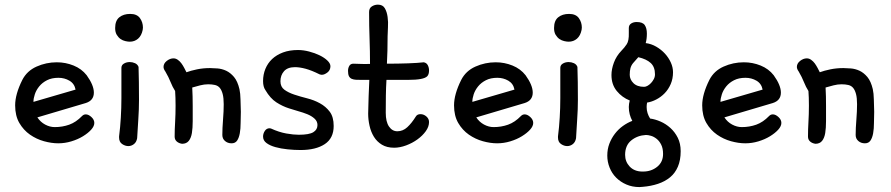

<svg xmlns="http://www.w3.org/2000/svg" viewBox="-20 -588 3759 810"><path d="M345.7 -270.5Q376 -228.5 376 -197.3Q376 -164.1 341.8 -153.3L137.7 -92.8Q150.4 -73.2 170.4 -62.5Q190.4 -51.8 210.9 -51.8Q243.2 -51.8 272 -62Q300.8 -72.3 326.2 -98.6Q333 -105.5 341.8 -105.5Q353.5 -105.5 365.7 -94.2Q377.9 -83 377.9 -69.3Q377.9 -55.7 364.7 -41Q351.6 -26.4 330.1 -13.2Q308.6 0 281.2 8.3Q253.9 16.6 225.6 16.6Q197.3 16.6 165.5 7.8Q133.8 -1 106.4 -20Q79.1 -39.1 61.5 -69.3Q43.9 -99.6 43.9 -143.6Q43.9 -190.4 74.2 -251Q93.8 -289.1 134.3 -307.1Q174.8 -325.2 219.7 -325.2Q256.8 -325.2 290.5 -311.5Q324.2 -297.9 345.7 -270.5ZM121.1 -158.2 298.8 -210Q293.9 -235.4 272.9 -247.6Q252 -259.8 226.6 -259.8Q198.2 -259.8 178.2 -249.5Q158.2 -239.3 145.5 -223.6Q132.8 -208 127 -190.4Q121.1 -172.9 121.1 -158.2Z M482.4 -12.7Q487.3 -50.8 489.7 -91.8Q492.2 -132.8 492.2 -173.8V-301.8Q492.2 -313.5 502.9 -319.8Q513.7 -326.2 527.3 -326.2Q539.1 -326.2 549.8 -321.3Q560.5 -316.4 564.5 -305.7Q565.4 -278.3 565.9 -242.2Q566.4 -206.1 566.4 -167Q566.4 -126 563.5 -84.5Q560.5 -43 558.6 -4.9Q555.7 11.7 544.9 20Q534.2 28.3 521.5 28.3Q507.8 28.3 495.1 19.5Q482.4 10.7 482.4 -7.8ZM582 -461.9Q577.1 -437.5 562.5 -424.8Q547.9 -412.1 527.3 -412.1Q519.5 -412.1 508.8 -414.6Q498 -417 488.8 -423.3Q479.5 -429.7 472.7 -440.9Q465.8 -452.1 465.8 -469.7Q465.8 -501 483.4 -515.1Q501 -529.3 529.3 -529.3Q557.6 -529.3 570.3 -511.7Q583 -494.1 583 -471.7Q583 -469.7 582.5 -466.8Q582 -463.9 582 -461.9Z M677.7 -286.1Q669.9 -296.9 669.9 -305.7Q669.9 -320.3 683.6 -331.1Q697.3 -341.8 711.9 -341.8Q721.7 -341.8 730.5 -335.4Q739.3 -329.1 745.6 -320.3Q752 -311.5 757.3 -301.3Q762.7 -291 766.6 -283.2Q785.2 -290 811 -295.4Q836.9 -300.8 866.2 -300.8Q878.9 -300.8 897.5 -299.3Q916 -297.9 934.1 -289.6Q952.1 -281.2 967.3 -263.2Q982.4 -245.1 990.2 -211.9Q994.1 -194.3 994.6 -168.9Q995.1 -143.6 996.1 -116.2Q995.1 -92.8 995.1 -68.8Q995.1 -44.9 991.7 -25.9Q988.3 -6.8 980.5 4.9Q972.7 16.6 957 16.6Q940.4 16.6 929.2 6.8Q918 -2.9 918 -18.6Q918 -46.9 920.9 -83Q923.8 -119.1 923.8 -148.4Q923.8 -174.8 919.4 -191.4Q915 -208 907.2 -217.3Q899.4 -226.6 886.7 -229.5Q874 -232.4 858.4 -232.4Q841.8 -232.4 824.7 -228Q807.6 -223.6 791 -218.8Q792 -200.2 792.5 -180.7Q793 -161.1 793 -139.6Q793 -105.5 793 -76.7Q793 -47.9 789.6 -26.9Q786.1 -5.9 776.4 6.3Q766.6 18.6 748 18.6Q734.4 16.6 725.6 8.8Q716.8 1 716.8 -11.7Q716.8 -41 718.8 -73.2Q720.7 -105.5 720.7 -142.6Q720.7 -161.1 720.2 -175.8Q719.7 -190.4 718.8 -204.1Q708 -220.7 699.7 -241.7Q691.4 -262.7 677.7 -286.1Z M1099.6 -208Q1089.8 -221.7 1089.8 -246.1Q1089.8 -273.4 1099.6 -297.4Q1109.4 -321.3 1127.9 -338.9Q1146.5 -356.4 1173.8 -366.7Q1201.2 -377 1237.3 -377Q1259.8 -377 1284.2 -370.6Q1308.6 -364.3 1328.6 -354.5Q1348.6 -344.7 1361.3 -332.5Q1374 -320.3 1374 -308.6Q1374 -292 1361.3 -282.2Q1348.6 -272.5 1337.9 -272.5Q1334 -272.5 1328.1 -274.4Q1294.9 -291 1269.5 -297.9Q1244.1 -304.7 1224.6 -304.7Q1193.4 -304.7 1178.2 -287.6Q1163.1 -270.5 1163.1 -245.1Q1163.1 -221.7 1179.7 -209.5Q1196.3 -197.3 1221.2 -189Q1246.1 -180.7 1275.4 -173.3Q1304.7 -166 1329.6 -152.3Q1354.5 -138.7 1371.1 -116.7Q1387.7 -94.7 1387.7 -56.6Q1387.7 -4.9 1350.1 20Q1312.5 44.9 1248 44.9Q1221.7 44.9 1193.4 42Q1165 39.1 1142.1 32.7Q1119.1 26.4 1104.5 15.6Q1089.8 4.9 1089.8 -11.7Q1089.8 -24.4 1097.2 -35.6Q1104.5 -46.9 1117.2 -46.9Q1119.1 -46.9 1120.1 -46.4Q1121.1 -45.9 1123 -45.9Q1157.2 -30.3 1187.5 -24.9Q1217.8 -19.5 1240.2 -19.5Q1284.2 -19.5 1301.8 -30.3Q1319.3 -41 1319.3 -60.5Q1319.3 -76.2 1307.1 -87.4Q1294.9 -98.6 1276.9 -106Q1258.8 -113.3 1237.8 -119.1Q1216.8 -125 1199.2 -130.9Q1171.9 -139.6 1146 -156.2Q1120.1 -172.9 1099.6 -208Z M1533.2 -108.4Q1534.2 -127.9 1534.2 -146.5Q1534.2 -165 1535.2 -182.6L1538.1 -251H1505.9Q1492.2 -251 1481.9 -251.5Q1471.7 -252 1463.9 -255.4Q1456.1 -258.8 1452.1 -266.6Q1448.2 -274.4 1448.2 -289.1Q1448.2 -300.8 1453.6 -310.1Q1459 -319.3 1470.7 -319.3Q1482.4 -319.3 1500.5 -318.4Q1518.6 -317.4 1541 -318.4Q1541 -372.1 1539.1 -424.8Q1537.1 -477.5 1537.1 -537.1Q1537.1 -553.7 1548.8 -561Q1560.5 -568.4 1574.2 -568.4Q1594.7 -568.4 1603.5 -553.2Q1612.3 -538.1 1615.2 -516.6Q1618.2 -495.1 1616.7 -472.2Q1615.2 -449.2 1615.2 -434.6Q1615.2 -373 1612.3 -319.3Q1659.2 -319.3 1701.7 -320.8Q1744.1 -322.3 1767.6 -325.2Q1779.3 -323.2 1784.7 -313Q1790 -302.7 1790 -291Q1790 -274.4 1782.7 -266.6Q1775.4 -258.8 1755.4 -254.9Q1735.4 -251 1700.7 -251Q1666 -251 1610.4 -251Q1608.4 -218.8 1607.9 -184.6Q1607.4 -150.4 1607.4 -112.3Q1607.4 -74.2 1621.1 -54.2Q1634.8 -34.2 1656.2 -34.2Q1679.7 -34.2 1698.2 -51.3Q1716.8 -68.4 1734.4 -96.7Q1740.2 -106.4 1753.9 -106.4Q1767.6 -106.4 1778.8 -96.7Q1790 -86.9 1790 -73.2Q1790 -53.7 1776.4 -34.7Q1762.7 -15.6 1741.2 0Q1719.7 15.6 1693.4 25.4Q1667 35.2 1642.6 35.2Q1612.3 35.2 1591.3 22.5Q1570.3 9.8 1557.6 -10.7Q1544.9 -31.2 1539.1 -57.1Q1533.2 -83 1533.2 -108.4Z M2197.3 -270.5Q2227.5 -228.5 2227.5 -197.3Q2227.5 -164.1 2193.4 -153.3L1989.3 -92.8Q2002 -73.2 2022 -62.5Q2042 -51.8 2062.5 -51.8Q2094.7 -51.8 2123.5 -62Q2152.3 -72.3 2177.7 -98.6Q2184.6 -105.5 2193.4 -105.5Q2205.1 -105.5 2217.3 -94.2Q2229.5 -83 2229.5 -69.3Q2229.5 -55.7 2216.3 -41Q2203.1 -26.4 2181.6 -13.2Q2160.2 0 2132.8 8.3Q2105.5 16.6 2077.1 16.6Q2048.8 16.6 2017.1 7.8Q1985.4 -1 1958 -20Q1930.7 -39.1 1913.1 -69.3Q1895.5 -99.6 1895.5 -143.6Q1895.5 -190.4 1925.8 -251Q1945.3 -289.1 1985.8 -307.1Q2026.4 -325.2 2071.3 -325.2Q2108.4 -325.2 2142.1 -311.5Q2175.8 -297.9 2197.3 -270.5ZM1972.7 -158.2 2150.4 -210Q2145.5 -235.4 2124.5 -247.6Q2103.5 -259.8 2078.1 -259.8Q2049.8 -259.8 2029.8 -249.5Q2009.8 -239.3 1997.1 -223.6Q1984.4 -208 1978.5 -190.4Q1972.7 -172.9 1972.7 -158.2Z M2334 -12.7Q2338.9 -50.8 2341.3 -91.8Q2343.8 -132.8 2343.8 -173.8V-301.8Q2343.8 -313.5 2354.5 -319.8Q2365.2 -326.2 2378.9 -326.2Q2390.6 -326.2 2401.4 -321.3Q2412.1 -316.4 2416 -305.7Q2417 -278.3 2417.5 -242.2Q2418 -206.1 2418 -167Q2418 -126 2415 -84.5Q2412.1 -43 2410.2 -4.9Q2407.2 11.7 2396.5 20Q2385.7 28.3 2373 28.3Q2359.4 28.3 2346.7 19.5Q2334 10.7 2334 -7.8ZM2433.6 -461.9Q2428.7 -437.5 2414.1 -424.8Q2399.4 -412.1 2378.9 -412.1Q2371.1 -412.1 2360.4 -414.6Q2349.6 -417 2340.3 -423.3Q2331.1 -429.7 2324.2 -440.9Q2317.4 -452.1 2317.4 -469.7Q2317.4 -501 2335 -515.1Q2352.5 -529.3 2380.9 -529.3Q2409.2 -529.3 2421.9 -511.7Q2434.6 -494.1 2434.6 -471.7Q2434.6 -469.7 2434.1 -466.8Q2433.6 -463.9 2433.6 -461.9Z M2687.5 135.7H2693.4Q2727.5 135.7 2752.4 115.7Q2777.3 95.7 2777.3 61.5Q2777.3 38.1 2769.5 22.5Q2761.7 6.8 2750 -2.4Q2738.3 -11.7 2726.1 -15.1Q2713.9 -18.6 2705.1 -18.6Q2668.9 -16.6 2643.1 4.4Q2617.2 25.4 2617.2 65.4Q2617.2 93.8 2636.2 114.3Q2655.3 134.8 2687.5 135.7ZM2691.4 200.2Q2687.5 200.2 2684.1 200.7Q2680.7 201.2 2677.7 201.2Q2647.5 201.2 2622.6 190.4Q2597.7 179.7 2579.6 161.6Q2561.5 143.6 2551.8 119.1Q2542 94.7 2542 68.4Q2542 41 2550.8 18.1Q2559.6 -4.9 2574.2 -23.9Q2588.9 -43 2607.9 -56.6Q2627 -70.3 2647.5 -78.1Q2640.6 -90.8 2636.7 -105.5Q2632.8 -120.1 2632.8 -136.7Q2632.8 -143.6 2633.8 -149.9Q2634.8 -156.2 2636.7 -164.1Q2604.5 -176.8 2582 -204.1Q2559.6 -231.4 2559.6 -271.5Q2559.6 -295.9 2569.8 -323.7Q2580.1 -351.6 2601.6 -374Q2614.3 -386.7 2624 -401.4Q2633.8 -416 2632.8 -449.2V-469.7Q2632.8 -482.4 2642.6 -488.8Q2652.3 -495.1 2666 -495.1Q2691.4 -495.1 2700.2 -481.9Q2709 -468.8 2709 -446.3Q2709 -423.8 2704.1 -406.2Q2727.5 -403.3 2748.5 -391.1Q2769.5 -378.9 2785.2 -361.8Q2800.8 -344.7 2810.1 -324.2Q2819.3 -303.7 2819.3 -283.2Q2819.3 -255.9 2809.6 -233.4Q2799.8 -210.9 2784.2 -194.8Q2768.6 -178.7 2749 -168.5Q2729.5 -158.2 2710 -155.3Q2709 -150.4 2708.5 -146Q2708 -141.6 2708 -136.7Q2708 -123 2711.9 -110.8Q2715.8 -98.6 2722.7 -87.9Q2744.1 -85 2766.6 -75.2Q2789.1 -65.4 2808.1 -48.3Q2827.1 -31.2 2839.4 -6.8Q2851.6 17.6 2851.6 49.8Q2851.6 87.9 2839.8 115.2Q2828.1 142.6 2806.6 160.2Q2785.2 177.7 2755.9 187.5Q2726.6 197.3 2691.4 200.2ZM2672.9 -346.7 2650.4 -321.3Q2642.6 -311.5 2639.6 -299.8Q2636.7 -288.1 2636.7 -272.5Q2636.7 -252.9 2652.3 -237.3Q2668 -221.7 2697.3 -221.7Q2704.1 -221.7 2711.9 -226.1Q2719.7 -230.5 2726.6 -237.8Q2733.4 -245.1 2738.3 -254.4Q2743.2 -263.7 2743.2 -274.4Q2743.2 -305.7 2725.1 -322.3Q2707 -338.9 2672.9 -346.7Z M3244.1 -270.5Q3274.4 -228.5 3274.4 -197.3Q3274.4 -164.1 3240.2 -153.3L3036.1 -92.8Q3048.8 -73.2 3068.8 -62.5Q3088.9 -51.8 3109.4 -51.8Q3141.6 -51.8 3170.4 -62Q3199.2 -72.3 3224.6 -98.6Q3231.4 -105.5 3240.2 -105.5Q3252 -105.5 3264.2 -94.2Q3276.4 -83 3276.4 -69.3Q3276.4 -55.7 3263.2 -41Q3250 -26.4 3228.5 -13.2Q3207 0 3179.7 8.3Q3152.3 16.6 3124 16.6Q3095.7 16.6 3064 7.8Q3032.2 -1 3004.9 -20Q2977.5 -39.1 2960 -69.3Q2942.4 -99.6 2942.4 -143.6Q2942.4 -190.4 2972.7 -251Q2992.2 -289.1 3032.7 -307.1Q3073.2 -325.2 3118.2 -325.2Q3155.3 -325.2 3189 -311.5Q3222.7 -297.9 3244.1 -270.5ZM3019.5 -158.2 3197.3 -210Q3192.4 -235.4 3171.4 -247.6Q3150.4 -259.8 3125 -259.8Q3096.7 -259.8 3076.7 -249.5Q3056.6 -239.3 3043.9 -223.6Q3031.2 -208 3025.4 -190.4Q3019.5 -172.9 3019.5 -158.2Z M3349.6 -286.1Q3341.8 -296.9 3341.8 -305.7Q3341.8 -320.3 3355.5 -331.1Q3369.1 -341.8 3383.8 -341.8Q3393.6 -341.8 3402.3 -335.4Q3411.1 -329.1 3417.5 -320.3Q3423.8 -311.5 3429.2 -301.3Q3434.6 -291 3438.5 -283.2Q3457 -290 3482.9 -295.4Q3508.8 -300.8 3538.1 -300.8Q3550.8 -300.8 3569.3 -299.3Q3587.9 -297.9 3606 -289.6Q3624 -281.2 3639.2 -263.2Q3654.3 -245.1 3662.1 -211.9Q3666 -194.3 3666.5 -168.9Q3667 -143.6 3668 -116.2Q3667 -92.8 3667 -68.8Q3667 -44.9 3663.6 -25.9Q3660.2 -6.8 3652.3 4.9Q3644.5 16.6 3628.9 16.6Q3612.3 16.6 3601.1 6.8Q3589.8 -2.9 3589.8 -18.6Q3589.8 -46.9 3592.8 -83Q3595.7 -119.1 3595.7 -148.4Q3595.7 -174.8 3591.3 -191.4Q3586.9 -208 3579.1 -217.3Q3571.3 -226.6 3558.6 -229.5Q3545.9 -232.4 3530.3 -232.4Q3513.7 -232.4 3496.6 -228Q3479.5 -223.6 3462.9 -218.8Q3463.9 -200.2 3464.4 -180.7Q3464.8 -161.1 3464.8 -139.6Q3464.8 -105.5 3464.8 -76.7Q3464.8 -47.9 3461.4 -26.9Q3458 -5.9 3448.2 6.3Q3438.5 18.6 3419.9 18.6Q3406.2 16.6 3397.5 8.8Q3388.7 1 3388.7 -11.7Q3388.7 -41 3390.6 -73.2Q3392.6 -105.5 3392.6 -142.6Q3392.6 -161.1 3392.1 -175.8Q3391.6 -190.4 3390.6 -204.1Q3379.9 -220.7 3371.6 -241.7Q3363.3 -262.7 3349.6 -286.1Z"/></svg>

Font: Gamja Flower
Style: Regular
Weight: 400
Designer: YoonDesign Inc.
Foundry: YoonDesign Inc.
Version: Version 3.00;build 20171102